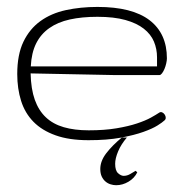

<svg xmlns="http://www.w3.org/2000/svg" viewBox="-20 -404 539 560"><path d="M238.8 -23.9Q285.2 -23.9 319.8 -29.8Q354.5 -35.6 379.4 -43.9Q404.3 -52.2 420.2 -61Q436 -69.8 444.8 -75.7Q448.7 -78.1 453.1 -76.2Q457.5 -74.2 460.4 -69.8Q463.4 -65.4 463.4 -60.3Q463.4 -55.2 458.5 -51.8Q454.1 -47.4 439.5 -38.1Q424.8 -28.8 398.2 -19.3Q371.6 -9.8 332 -2.4Q292.5 4.9 238.3 4.9Q181.6 4.9 142.1 -9.3Q102.5 -23.4 77.6 -48.8Q52.7 -74.2 41.5 -109.9Q30.3 -145.5 30.3 -188Q30.3 -244.6 48.3 -282.2Q66.4 -319.8 97.9 -342.5Q129.4 -365.2 172.1 -374.5Q214.8 -383.8 264.2 -383.8Q365.7 -383.8 416.3 -345Q466.8 -306.2 466.8 -233.9Q466.8 -227.5 464.8 -219Q462.9 -210.4 459.7 -202.9Q456.5 -195.3 452.6 -190.2Q448.7 -185.1 445.3 -185.1H311.5L69.3 -189.9Q70.3 -144.5 81.5 -113Q92.8 -81.5 113.8 -61.8Q134.8 -42 166 -33Q197.3 -23.9 238.8 -23.9ZM264.2 -355Q218.8 -355 183.6 -347.2Q148.4 -339.4 123.8 -322Q99.1 -304.7 85.4 -277.3Q71.8 -250 69.8 -210.4H438V-236.8Q438 -261.2 429 -282.7Q419.9 -304.2 399.4 -320.3Q378.9 -336.4 345.7 -345.7Q312.5 -355 264.2 -355ZM350.1 -2.9Q333 17.1 324.5 37.6Q315.9 58.1 315.9 73.7Q315.9 93.8 324.5 101.3Q333 108.9 340.8 108.9Q350.6 108.9 359.9 103.5Q369.1 98.1 375.5 94.2L380.4 98.6Q372.1 115.7 354.7 126Q337.4 136.2 318.8 136.2Q310.5 136.2 302.2 133.5Q293.9 130.9 287.4 125.2Q280.8 119.6 276.6 110.6Q272.5 101.6 272.5 88.9Q272.5 65.4 290.3 42.5Q308.1 19.5 335.4 -2.9Z"/></svg>

Font: Gruppo
Style: Regular
Weight: 400
Foundry: Vernon Adams
Version: Version 1.000